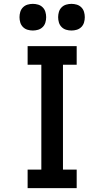

<svg xmlns="http://www.w3.org/2000/svg" viewBox="-20 -974 540 994"><path d="M123 0V-96H194V-639H123V-735H377V-639H306V-96H377V0ZM350 -816Q336 -816 322.5 -820Q309 -824 299 -834Q289 -844 285 -857.5Q281 -871 281 -885Q281 -899 285 -912.5Q289 -926 299 -936Q309 -946 322.5 -950Q336 -954 350 -954Q364 -954 377.5 -950Q391 -946 401 -936Q411 -926 415 -912.5Q419 -899 419 -885Q419 -871 415 -857.5Q411 -844 401 -834Q391 -824 377.5 -820Q364 -816 350 -816ZM150 -816Q136 -816 122.5 -820Q109 -824 99 -834Q89 -844 85 -857.5Q81 -871 81 -885Q81 -899 85 -912.5Q89 -926 99 -936Q109 -946 122.5 -950Q136 -954 150 -954Q164 -954 177.5 -950Q191 -946 201 -936Q211 -926 215 -912.5Q219 -899 219 -885Q219 -871 215 -857.5Q211 -844 201 -834Q191 -824 177.5 -820Q164 -816 150 -816Z"/></svg>

Font: Iosevka SS08 Regular
Style: Bold
Weight: 700
Monospace: yes
Designer: Belleve Invis
Foundry: Belleve Invis
Version: Version 16.3.4; ttfautohint (v1.8.4)